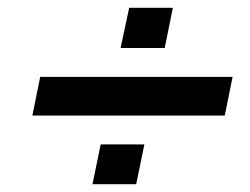

<svg xmlns="http://www.w3.org/2000/svg" viewBox="-20 -607 640 492"><path d="M83 -410H576L556 -311H63ZM238 -237H350L329 -135H217ZM311 -587H423L402 -484H289Z"/></svg>

Font: Mona Sans SemiBold
Style: Italic
Weight: 600
Italic angle: -11.7°
Designer: Deni Anggara
Foundry: GitHub
Version: Version 2.000